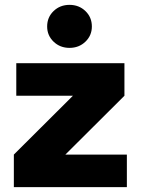

<svg xmlns="http://www.w3.org/2000/svg" viewBox="-20 -770 579 790"><path d="M502 0H37V-134L280 -376H47V-510H492V-376L249 -134H502ZM266 -573Q227 -573 200.5 -598.5Q174 -624 174 -661Q174 -699 200.5 -724.5Q227 -750 266 -750Q305 -750 331.5 -724.5Q358 -699 358 -661Q358 -624 331.5 -598.5Q305 -573 266 -573Z"/></svg>

Font: Wix Madefor Display ExtraBold
Style: Regular
Weight: 800
Designer: Dalton Maag Ltd
Foundry: Dalton Maag Ltd
Version: Version 3.100